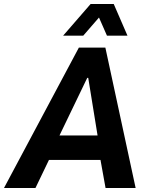

<svg xmlns="http://www.w3.org/2000/svg" viewBox="-54 -944 748 964"><path d="M-34 0 342 -705H475L627 0H476L439 -205L489 -141H144L224 -208L124 0ZM384 -553 225 -223 211 -264H461L442 -226L389 -553ZM263 -765 401 -924H517L586 -765H483L443 -856L364 -765Z"/></svg>

Font: Nunito Sans 7pt Condensed ExtraBold
Style: Italic
Weight: 800
Width: 3
Italic angle: -9°
Designer: Vernon Adams
Foundry: Vernon Adams
Version: Version 3.101;gftools[0.9.27]